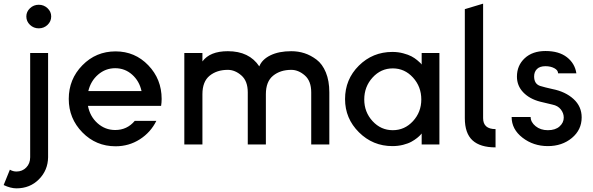

<svg xmlns="http://www.w3.org/2000/svg" viewBox="-70 -790 3245 1050"><path d="M74 -700Q74 -726 94 -745Q114 -764 142 -764Q170 -764 190 -745Q210 -726 210 -700Q210 -673 190 -654Q170 -635 142 -635Q114 -635 94 -654Q74 -673 74 -700ZM95 -500H193V70Q192 141 143 190.5Q94 240 20 240Q-12 240 -50 222L-16 138Q1 148 20 148Q52 148 73.5 126Q95 104 95 70Z M667 -129Q625 -79 560 -79Q505 -79 463.5 -116Q422 -153 411 -211H811Q814 -229 814 -249Q814 -357 741 -433Q668 -509 562 -509Q455 -509 380.5 -433Q306 -357 306 -249Q306 -142 380.5 -66Q455 10 562 10Q635 10 694.5 -28Q754 -66 785 -129ZM413 -292Q426 -347 466.5 -382Q507 -417 560 -417Q613 -417 652.5 -382Q692 -347 704 -292Z M1523 -510Q1561 -510 1595 -499Q1629 -488 1661 -464Q1693 -440 1712 -394Q1731 -348 1731 -285V0H1632V-285Q1632 -347 1597 -377.5Q1562 -408 1523 -408Q1463 -408 1423.5 -376Q1384 -344 1384 -275V0H1285V-285Q1285 -347 1250 -377.5Q1215 -408 1176 -408Q1116 -408 1076.5 -376Q1037 -344 1037 -275V0H938V-500H1037V-454Q1078 -510 1176 -510Q1293 -510 1348 -427Q1363 -465 1409 -487.5Q1455 -510 1523 -510Z M2236 0H2333V-500H2236V-437Q2234 -440 2230 -444.5Q2226 -449 2211.5 -461Q2197 -473 2180 -482Q2163 -491 2135 -498.5Q2107 -506 2076 -506Q1968 -506 1892.5 -431Q1817 -356 1817 -248Q1817 -142 1893 -66.5Q1969 9 2076 9Q2107 9 2134.5 2Q2162 -5 2180 -15Q2198 -25 2211 -35.5Q2224 -46 2230 -53L2236 -60ZM1922 -246Q1922 -316 1967.5 -366Q2013 -416 2078 -416Q2143 -416 2188.5 -366Q2234 -316 2234 -246Q2234 -177 2188.5 -127.5Q2143 -78 2078 -78Q2013 -78 1967.5 -127.5Q1922 -177 1922 -246Z M2572 -144Q2572 -84 2640 -84V16Q2556 16 2514 -22.5Q2472 -61 2472 -144V-740L2572 -770Z M2951 -303Q3022 -289 3066.5 -248.5Q3111 -208 3111 -148Q3111 -80 3057.5 -35.5Q3004 9 2926 9Q2847 9 2787.5 -37Q2728 -83 2728 -150H2832Q2832 -122 2859 -100Q2886 -78 2926 -78Q2967 -78 2990 -98.5Q3013 -119 3013 -147Q3013 -171 2997 -191.5Q2981 -212 2951 -218L2884 -234Q2826 -249 2791.5 -285Q2757 -321 2757 -371Q2757 -432 2799.5 -471.5Q2842 -511 2913 -511Q2987 -511 3030.5 -477Q3074 -443 3082 -389H2982Q2982 -406 2961.5 -417Q2941 -428 2913 -428Q2882 -428 2866.5 -412.5Q2851 -397 2851 -372Q2851 -331 2884 -320Q2910 -312 2951 -303Z"/></svg>

Font: Simpel Medium
Style: Regular
Weight: 500
Designer: Janko Jovanovic
Version: Version 1.048;PS 001.048;hotconv 1.0.88;makeotf.lib2.5.64775